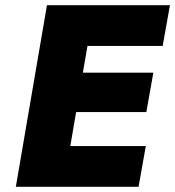

<svg xmlns="http://www.w3.org/2000/svg" viewBox="-20 -720 675 740"><path d="M169 0H514L542 -157H196ZM262 -543H607L635 -700H289ZM218 -288H544L571 -440H245ZM161 -700 41 0H224L344 -700Z"/></svg>

Font: Jost ExtraBold
Style: Italic
Weight: 800
Italic angle: -5°
Version: Version 3.710